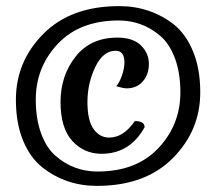

<svg xmlns="http://www.w3.org/2000/svg" viewBox="-20 -881 707 628"><path d="M421 -485Q453 -485 453 -465Q405 -378 312 -378Q255 -378 216.5 -420Q178 -462 178 -547.5Q178 -633 227 -695.5Q276 -758 364 -758Q415 -758 441 -732.5Q467 -707 467 -672Q467 -637 447 -614.5Q427 -592 394 -592Q384 -592 360 -599Q371 -611 379 -634.5Q387 -658 387 -677Q387 -715 358 -715Q317 -715 291.5 -661.5Q266 -608 266 -547.5Q266 -487 286 -459Q306 -431 337 -431Q384 -431 421 -485ZM370 -861Q472 -861 550 -800Q589 -768 612 -711.5Q635 -655 635 -579Q635 -454 545 -363.5Q455 -273 297 -273Q195 -273 118 -334Q78 -366 55 -422.5Q32 -479 32 -555Q32 -680 122 -770.5Q212 -861 370 -861ZM368 -814Q241 -814 169 -737.5Q97 -661 97 -555Q97 -492 114.5 -444.5Q132 -397 162 -371Q221 -320 299 -320Q426 -320 498 -396.5Q570 -473 570 -579Q570 -642 552.5 -689.5Q535 -737 505 -763Q446 -814 368 -814Z"/></svg>

Font: Merienda One
Style: Regular
Weight: 400
Designer: Eduardo Rodriguez Tunni
Foundry: Eduardo Rodriguez Tunni
Version: Version 1.001